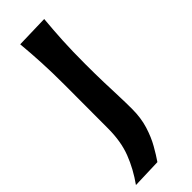

<svg xmlns="http://www.w3.org/2000/svg" viewBox="-253 -562 794 794"><g transform="rotate(-45 144.5 -165.0)"><path d="M0.5 211.9Q39.6 157.2 62 99.1Q84.5 41 84.5 -36.1L85 -289.1Q85 -364.7 82 -422.1Q79.1 -479.5 73.7 -538.1L217.8 -542Q212.4 -482.4 209.2 -424.3Q206.1 -366.2 206.1 -289.1Q206.1 -229 207.5 -182.9Q209 -136.7 210.4 -98.1Q211.9 -59.6 211.9 -21.5Q211.9 30.3 198.5 73.5Q185.1 116.7 166 150.1Q147 183.6 130.4 207.5Z"/></g></svg>

Font: Pinar SemiBold
Style: Regular
Weight: 600
Designer: Amin Abedi
Version: Version 3.000